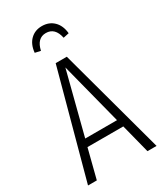

<svg xmlns="http://www.w3.org/2000/svg" viewBox="-221 -990 921 1077"><g transform="rotate(-30 239.0 -452.0)"><path d="M402 0 354 -188H122L74 0H17L203 -685H275L461 0ZM135 -236H341L238 -637ZM350 -794 313 -786Q298 -859 239 -859Q182 -859 166 -786L130 -794Q135 -846 164.5 -875Q194 -904 239 -904Q285 -904 315 -875Q345 -846 350 -794Z"/></g></svg>

Font: Fira Sans Extra Condensed Light
Style: Regular
Weight: 300
Width: 1
Designer: Carrois Corporate & Edenspiekermann AG
Foundry: Carrois Corporate GbR & Edenspiekermann AG
Version: Version 4.203